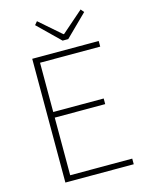

<svg xmlns="http://www.w3.org/2000/svg" viewBox="-135 -1006 831 1088"><g transform="rotate(-15 281.0 -462.5)"><path d="M110 -726H500V-693H147V-404H443V-371H147V-33H511V0H110ZM175 -906 191 -925 317 -815H321L447 -925L463 -906L336 -781H303Z"/></g></svg>

Font: Merged Yaku Han JP Thin
Style: Regular
Weight: 250
Designer: Ryoko NISHIZUKA 西塚涼子 (kana, bopomofo & ideographs); Paul D. Hunt (Latin, Greek & Cyrillic); Sandoll Communications 산돌커뮤니
Foundry: Adobe
Version: Version 2.004